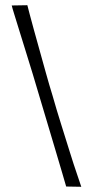

<svg xmlns="http://www.w3.org/2000/svg" viewBox="-20 -716 356 737"><path d="M292 1 234 0Q230 -15 219 -51.5Q208 -88 193.5 -137.5Q179 -187 162.5 -241.5Q146 -296 131 -347Q119 -388 105.5 -432.5Q92 -477 78.5 -520Q65 -563 54 -599Q43 -635 35 -660.5Q27 -686 25 -695L85 -696Q87 -688 93.5 -663Q100 -638 110 -602Q120 -566 132 -523Q144 -480 156.5 -435Q169 -390 182 -348Q197 -295 214.5 -239.5Q232 -184 247.5 -134Q263 -84 275.5 -48Q288 -12 292 1Z"/></svg>

Font: Truculenta Light
Style: Regular
Weight: 300
Version: Version 1.002